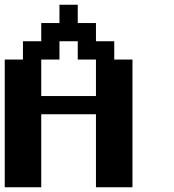

<svg xmlns="http://www.w3.org/2000/svg" viewBox="-20 -789 732 809"><path d="M384.3 -384.3V-538.1H307.6V-615.2H230.5V-538.1H153.8V-384.3ZM0 0V-538.1H76.7V-615.2H153.8V-691.9H230.5V-769H307.6V-691.9H384.3V-615.2H461.4V-538.1H538.1V0H384.3V-307.6H153.8V0Z"/></svg>

Font: Good Old DOS
Style: Regular
Weight: 400
Designer: Vasily Draigo
Foundry: Vasily Draigo
Version: 1.0